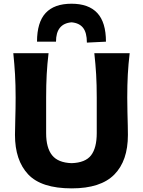

<svg xmlns="http://www.w3.org/2000/svg" viewBox="-20 -999 768 1032"><path d="M365.5 13.5Q202 13.5 131.2 -62Q60.5 -137.5 60.5 -274Q60.5 -303 62.2 -359.5Q64 -416 64 -474.5Q64 -543.5 60.8 -598.8Q57.5 -654 51.5 -713H241Q234 -654 231 -598.8Q228 -543.5 228 -474.5V-283Q228 -204.5 260 -164.5Q292 -124.5 365 -122Q439 -124.5 469.5 -164.2Q500 -204 500 -283.5V-474.5Q500 -543.5 496.8 -598.8Q493.5 -654 487 -713H677Q670 -654 667 -598.8Q664 -543.5 664 -474.5Q664 -435.5 665 -396.2Q666 -357 666.8 -324.5Q667.5 -292 667.5 -273.5Q667.5 -134.5 594.2 -60.5Q521 13.5 365.5 13.5ZM447 -770Q447 -823.5 426.5 -849.5Q406 -875.5 364.5 -879Q281 -872 281 -775H179Q179 -879 225.2 -929Q271.5 -979 364.5 -979Q456.5 -979 503 -929Q549.5 -879 549.5 -775Z"/></svg>

Font: Commissioner Flair
Style: Bold
Weight: 700
Designer: Kostas Bartsokas
Foundry: Kostas Bartsokas
Version: Version 1.000; ttfautohint (v1.8.3)